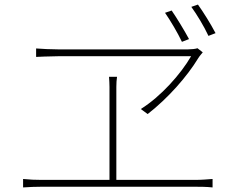

<svg xmlns="http://www.w3.org/2000/svg" viewBox="-20 -857 1040 840"><path d="M731 -811 702 -801C725 -768 757 -714 776 -674L807 -686C786 -725 753 -779 731 -811ZM846 -837 817 -827C841 -794 872 -743 892 -700L923 -712C901 -754 869 -805 846 -837ZM867 -628 844 -646C836 -643 817 -641 803 -641C716 -641 297 -641 233 -641C199 -641 167 -643 138 -645V-608C138 -608 199 -611 233 -611C296 -611 728 -611 816 -611C771 -533 684 -435 596 -380L626 -358C716 -428 799 -523 847 -602C853 -612 860 -619 867 -628ZM489 -477C489 -495 490 -506 492 -521H457C458 -506 459 -491 459 -477C459 -435 459 -110 459 -54H489C489 -110 489 -435 489 -477ZM81 -74V-37C110 -39 135 -40 161 -40H835C852 -40 884 -40 910 -37V-74C884 -72 861 -70 835 -70H161C135 -70 109 -71 81 -74Z"/></svg>

Font: Source Han Sans JP VF
Style: Regular
Weight: 250
Designer: Ryoko NISHIZUKA 西塚涼子 (kana, bopomofo & ideographs); Paul D. Hunt (Latin, Greek & Cyrillic); Sandoll Communications 산돌커뮤니
Foundry: Adobe
Version: Version 2.004;hotconv 1.0.118;makeotfexe 2.5.65603